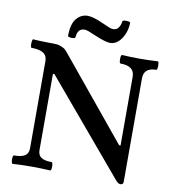

<svg xmlns="http://www.w3.org/2000/svg" viewBox="-92 -928 915 1018"><g transform="rotate(10 365.5 -419.0)"><path d="M625.3 10Q618 10 612.5 6.5Q607 3 599 -6L179 -504H171V-94Q171 -66 189.3 -54Q207.6 -42 245.2 -42Q250 -42 251.5 -30.3Q253 -18.5 251.5 -7.8Q250 3 244.8 3Q194.4 0 144 0Q93.5 0 43 3Q39 3 37 -8Q35 -19 36.5 -30.5Q38 -42 43 -42Q82 -42 101 -54Q120 -66 120 -94V-564Q120 -593 99 -606.5Q78 -620 35.9 -620Q31.6 -620 30.3 -631.5Q29 -643 30.8 -654.5Q32.5 -666 36 -666Q54 -665 72 -664Q90 -663 108 -663Q126 -663 148 -662.5Q170 -662 178 -659Q186 -656 197.5 -651Q209 -646 219 -634L582.4 -192H590V-562Q590 -620 515 -620Q510 -620 508.5 -631.5Q507 -643 508.5 -654.5Q510 -666 515 -666Q562 -663 609.6 -663Q658.4 -663 706 -666Q711 -666 712.5 -654.7Q714 -643.3 712.5 -631.7Q711 -620 706 -620Q640 -620 640 -562V-6Q640 10 625.3 10ZM440 -718Q417 -718 362 -741Q327 -756 315.5 -760Q304 -764 296 -764Q277 -764 267 -752Q257 -740 255 -716Q255 -711 245 -709.5Q235 -708 225 -710Q215 -712 215 -716Q215 -780 239.5 -809.5Q264 -839 300 -839Q314 -839 333.5 -833.5Q353 -828 380 -816Q409 -803 421.5 -798Q434 -793 444 -793Q464 -793 474 -809.5Q484 -826 485 -842Q486 -847 496 -848Q506 -849 516.5 -847.5Q527 -846 527 -842Q527 -811 515.5 -782.5Q504 -754 484.5 -736Q465 -718 440 -718Z"/></g></svg>

Font: Junicode VF
Style: Regular
Weight: 400
Designer: Peter S. Baker
Version: Version 2.213